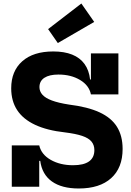

<svg xmlns="http://www.w3.org/2000/svg" viewBox="-20 -1063 744 1093"><path d="M428.2 10Q331.4 10 275.3 -30.1Q219.3 -70.1 209 -147.4H186.1L203.4 -235.2Q215.3 -183.4 268.9 -152.9Q322.6 -122.4 395.8 -122.4Q456.2 -122.4 486.7 -144Q517.2 -165.7 517.2 -208.3Q517.2 -237.4 500.7 -257.3Q484.2 -277.1 447.5 -289.5Q410.9 -301.8 350.1 -309.3Q247.6 -320.6 179.6 -352.6Q111.5 -384.5 77.7 -436.2Q43.8 -488 43.8 -560.4Q43.8 -658.3 106.7 -714.2Q169.6 -770.1 283.5 -770.1Q345.8 -770.1 390.5 -752.3Q435.1 -734.5 461 -699Q486.9 -663.5 492.8 -610.6H515.7L497.6 -525.8Q487.1 -577.1 435.6 -607.8Q384.2 -638.6 312.6 -638.6Q260.8 -638.6 232.7 -620.2Q204.6 -601.7 204.6 -567.1Q204.6 -542.8 221.4 -523.9Q238.1 -504.9 275.2 -491Q312.2 -477.1 372.8 -467.7Q478.8 -454.7 546.3 -423.7Q613.7 -392.6 645.8 -341.2Q678 -289.7 678 -215Q678 -107.9 613 -49Q548 10 428.2 10ZM47.1 0V-235.2H203.4V0ZM497.6 -525.8V-759.2H654V-525.8ZM443.1 -1043 516.3 -938.2 309.1 -818 253.8 -897.3Z"/></svg>

Font: Hepta Slab ExtraLight
Style: Regular
Weight: 200
Designer: Michael LaGattuta
Foundry: Michael LaGattuta
Version: Version 1.100